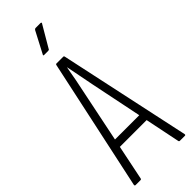

<svg xmlns="http://www.w3.org/2000/svg" viewBox="-276 -863 886 886"><g transform="rotate(-45 167.0 -419.5)"><path d="M6 0Q0 0 1 -7L139 -650Q140 -655 145 -655H188Q193 -655 194 -650L332 -7Q333 0 328 0H295Q290 0 289 -5L194 -469Q187 -504 180.5 -538Q174 -572 167 -607H166Q160 -572 153.5 -537.5Q147 -503 139 -467L44 -5Q43 0 38 0ZM71 -176 80 -216H252L261 -176ZM132 -723Q129 -723 128 -724.5Q127 -726 129 -729L184 -834Q188 -839 192 -839H224Q228 -839 229 -836.5Q230 -834 227 -831L166 -727Q165 -723 158 -723Z"/></g></svg>

Font: Sofia Sans Extra Condensed Light
Style: Regular
Weight: 300
Designer: Botio Nikoltchev, Ani Petrova
Foundry: lettersoup
Version: Version 4.101